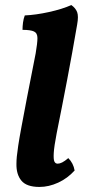

<svg xmlns="http://www.w3.org/2000/svg" viewBox="-20 -730 341 759"><path d="M136 9Q85 9 64.5 -16Q44 -41 45 -83Q45 -96 46.5 -111.5Q48 -127 52 -154Q56 -181 64.5 -226.5Q73 -272 86.5 -343Q100 -414 121 -519Q128 -560 128 -579.5Q128 -599 114.5 -605.5Q101 -612 69 -612Q69 -626 71 -641Q73 -656 78 -669Q122 -671 174 -682.5Q226 -694 262 -710Q279 -698 285 -682Q291 -666 285 -633Q266 -522 245.5 -414.5Q225 -307 204 -203Q194 -151 192.5 -125.5Q191 -100 195 -91.5Q199 -83 208 -83Q216 -83 226 -88Q236 -93 250 -105Q270 -85 275 -56Q247 -25 210 -8Q173 9 136 9Z"/></svg>

Font: Vollkorn
Style: Bold Italic
Weight: 700
Italic angle: -11°
Designer: Friedrich Althausen
Foundry: Friedrich Althausen
Version: Version 5.000; ttfautohint (v1.8.3)